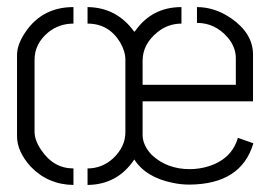

<svg xmlns="http://www.w3.org/2000/svg" viewBox="-20 -524 769 545"><path d="M361.3 -71.3Q393.6 -20.5 470.7 -4.9Q494.1 0 517.6 0Q665 -1 699.2 -117.2L655.3 -132.8Q637.7 -72.3 571.3 -51.8Q545.9 -43.9 518.6 -43.9Q454.1 -43.9 411.1 -84Q385.7 -110.4 384.8 -139.6V-236.3H698.2V-369.1Q698.2 -428.7 636.7 -471.7Q589.8 -503.9 539.1 -503.9V-459Q590.8 -459 627 -417Q649.4 -389.6 649.4 -359.4V-283.2H384.8V-351.6Q384.8 -398.4 426.8 -432.6Q457 -457 495.1 -457V-503.9Q411.1 -503.9 363.3 -435.5Q361.3 -434.6 361.3 -433.6Q311.5 -502.9 228.5 -503.9V-457Q289.1 -457 321.3 -403.3Q335.9 -377.9 335.9 -354.5V-148.4Q335.9 -107.4 300.8 -74.2Q269.5 -45.9 228.5 -45.9V1Q313.5 0 361.3 -71.3ZM28.3 -137.7Q28.3 -93.8 67.4 -50.8Q116.2 0 188.5 1V-45.9Q131.8 -45.9 96.7 -98.6Q78.1 -126 78.1 -150.4V-354.5Q78.1 -399.4 116.2 -431.6Q147.5 -457 188.5 -457V-503.9Q100.6 -503.9 52.7 -433.6Q28.3 -398.4 28.3 -367.2Z"/></svg>

Font: Post No Bills Jaffna
Style: Regular
Weight: 400
Designer: Kosala Senevirathne, Siva Puranthara, Lasantha Premarathna, Tharique Azeez
Foundry: Mooniak
Version: Version 1.220 ; ttfautohint (v1.6)